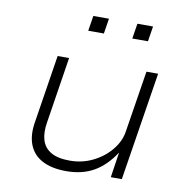

<svg xmlns="http://www.w3.org/2000/svg" viewBox="-79 -773 837 858"><g transform="rotate(10 339.5 -344.0)"><path d="M276 8Q211 8 168 -14.5Q125 -37 108 -81Q91 -125 102 -187L150 -492H202L155 -192Q147 -146 157 -112Q167 -78 198 -59.5Q229 -41 284 -41Q341 -41 390 -65.5Q439 -90 471 -130Q503 -170 509 -215L553 -492H606L528 0H478L495 -113H494Q454 -52 401.5 -22Q349 8 276 8ZM465 -627 476 -696H547L536 -627ZM265 -627 276 -696H347L336 -627Z"/></g></svg>

Font: Nunito Sans 7pt SemiExpanded ExtraLight
Style: Italic
Weight: 250
Width: 6
Italic angle: -9°
Designer: Vernon Adams
Foundry: Vernon Adams
Version: Version 3.101;gftools[0.9.27]